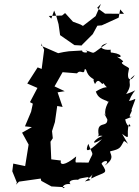

<svg xmlns="http://www.w3.org/2000/svg" viewBox="-20 -962 725 1000"><path d="M63 0 79 -16 192 -32 195 -20 248 9 318 13C301 31 298 -9 348 -3C336 -10 340 -31 397 -25C360 -28 445 -42 441 -39C434 -22 478 -29 422 -17C487 -69 458 -62 455 -32C525 -69 548 -53 509 -109C516 -128 560 -131 524 -99C585 -139 550 -161 554 -174C608 -186 605 -192 626 -228C652 -214 658 -190 616 -265C666 -226 634 -260 652 -316C673 -299 641 -292 632 -340L667 -354C638 -348 674 -383 665 -391C693 -471 693 -443 652 -436C681 -509 713 -497 637 -472C682 -539 626 -528 682 -572C665 -537 636 -538 651 -600C658 -611 634 -614 616 -631C606 -646 648 -629 589 -667C619 -656 623 -687 538 -690C591 -632 550 -683 557 -703C512 -698 483 -722 539 -737C443 -672 486 -684 425 -700C455 -684 403 -685 408 -699L339 -695L312 -691L283 -685L196 -723L194 -736L210 -703L197 -603L176 -611L122 -527L175 -504L136 -430L151 -422L142 -380L110 -304L146 -300L95 -271L129 -209L125 -184L111 -97L49 -110L44 -70L68 -11ZM522 -372 539 -340C541 -293 480 -339 494 -258C481 -240 491 -260 514 -254C480 -245 436 -192 511 -237C462 -189 413 -149 440 -213C468 -139 468 -180 441 -115C384 -117 389 -115 375 -116C369 -126 382 -154 374 -145C318 -99 290 -100 297 -126L247 -132L243 -224L255 -242L251 -279L266 -326L278 -410L306 -405L280 -481L317 -487L264 -512L306 -586L381 -580C400 -604 418 -567 421 -601C437 -607 419 -568 484 -542C480 -562 455 -557 475 -524C496 -568 511 -508 518 -530C547 -486 547 -529 479 -485C492 -451 506 -448 557 -428C570 -469 511 -405 549 -439C536 -416 511 -369 544 -344ZM400 -834 360 -849 319 -894 303 -881 234 -879 247 -865 262 -907 273 -879 285 -836 293 -779 368 -727 405 -725 409 -730 463 -784 487 -828 510 -830 598 -870 606 -913 626 -890 527 -891 486 -921 506 -942 478 -878 412 -827Z"/></svg>

Font: Asimov Aggro
Style: It
Weight: 500
Designer: Google
Version: Version 2.000980; 2014